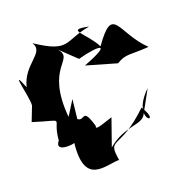

<svg xmlns="http://www.w3.org/2000/svg" viewBox="-125 -622 755 769"><g transform="rotate(-20 252.5 -238.0)"><path d="M166 -256 127 -194C107 -417 230 -400 180 -461L246 -398C342 -424 396 -417 259 -365L387 -328C428 -354 445 -342 524 -348C427 -441 446 -560 344 -416C310 -483 229 -527 328 -506C214 -486 223 -434 92 -521C126 -469 31 -455 10 -363C-34 -472 10 -318 5 -287L-19 -225C121 -180 65 -223 58 -119C22 -74 114 -84 113 -89C93 91 200 37 259 37V42C240 -70 274 7 414 -129C478 -32 352 -86 464 -194L413 -101C393 -61 325 -85 248 -20L288 -134C210 -107 214 -113 217 -123C190 -216 184 -153 157 -174Z"/></g></svg>

Font: Asimov Silicon
Style: Regular
Weight: 400
Designer: Google
Version: Version 2.000980; 2014